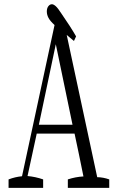

<svg xmlns="http://www.w3.org/2000/svg" viewBox="-20 -909 563 919"><path d="M304.7 -50.3Q341.8 -62.5 379.4 -64.5Q357.9 -171.9 336.9 -269.5Q336.9 -269.5 155.8 -269.5Q134.3 -172.9 111.8 -66.4Q149.9 -63 186.5 -50.3Q186.5 -35.2 186.5 -9.8Q186.5 -9.8 21 -9.8Q21 -35.2 21 -50.3Q53.2 -62.5 85.4 -65.4Q167 -442.9 245.6 -810.1Q245.6 -810.1 284.7 -810.1Q363.8 -440.4 445.3 -61Q474.1 -60.5 502.9 -50.3Q502.9 -35.2 502.9 -9.8Q502.9 -9.8 304.7 -9.8Q304.7 -35.2 304.7 -50.3ZM327.1 -312 247.1 -697.3 166 -312ZM228.5 -888.7Q236.3 -888.7 246.8 -879.4Q257.3 -870.1 272.9 -845.7Q317.9 -780.8 344.2 -734.9Q344.2 -734.9 334 -712.9Q311.5 -731 288.6 -750.7Q265.6 -770.5 240.7 -789.6Q220.2 -808.1 212.2 -823.2Q204.1 -838.4 204.1 -854Q204.1 -869.6 211.4 -879.2Q218.8 -888.7 228.5 -888.7Z"/></svg>

Font: Scarab Serif
Style: Light
Weight: 300
Designer: John Roberts
Foundry: Scarab
Version: 1.0